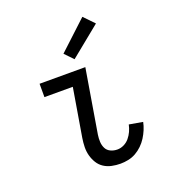

<svg xmlns="http://www.w3.org/2000/svg" viewBox="-140 -873 880 986"><g transform="rotate(-20 300.0 -380.0)"><path d="M350 8Q326 8 302.5 3Q279 -2 260 -14.5Q241 -27 229 -46.5Q217 -66 211 -88.5Q205 -111 205.5 -135Q206 -159 210 -184L254 -447H99V-520H349L291 -172Q288 -152 289 -133Q290 -114 298 -98Q306 -82 323 -74Q340 -66 360 -66Q378 -66 395.5 -74.5Q413 -83 425.5 -98Q438 -113 446 -130.5Q454 -148 458 -167L532 -154Q528 -134 519.5 -113.5Q511 -93 499 -74Q487 -55 470.5 -39Q454 -23 434.5 -12Q415 -1 393 3.5Q371 8 350 8ZM311 -577 267 -623 423 -768 477 -712Z"/></g></svg>

Font: Iosevka HT Extended
Style: Italic
Weight: 400
Width: 7
Italic angle: -9°
Monospace: yes
Designer: Belleve Invis
Foundry: Belleve Invis
Version: Version 32.3.0; ttfautohint (v1.8.4)